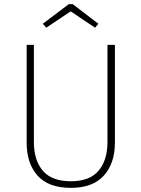

<svg xmlns="http://www.w3.org/2000/svg" viewBox="-20 -899 684 929"><path d="M440 -765 322 -844 204 -765 187 -784 313 -879H332L456 -784ZM536 -682V-209Q536 -109 482.5 -49.5Q429 10 323 10Q215 10 162 -49Q109 -108 109 -209V-682H144V-212Q144 -123 187.5 -72.5Q231 -22 323 -22Q414 -22 457 -73Q500 -124 500 -212V-682Z"/></svg>

Font: Fira Sans UltraLight
Style: Regular
Weight: 200
Designer: Carrois Corporate & Edenspiekermann AG
Foundry: Carrois Corporate GbR & Edenspiekermann AG
Version: Version 4.106;PS 004.106;hotconv 1.0.70;makeotf.lib2.5.58329